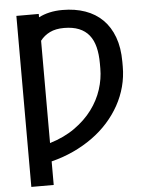

<svg xmlns="http://www.w3.org/2000/svg" viewBox="-61 -771 791 1023"><g transform="rotate(-5 335.0 -259.5)"><path d="M64.6 -711.6H184.3V-693.5Q210.2 -707 242 -714.3Q273.8 -721.6 311.4 -721.6Q378.9 -721.6 433.2 -702.4Q487.6 -683.2 525.9 -645.2Q564.3 -607.2 585 -550.6Q605.8 -494 605.8 -419V-393.5Q605.8 -338.4 592 -286.4Q578.1 -234.4 552 -187.3Q525.9 -140.3 488.8 -98.9Q451.7 -57.5 404.8 -23.8Q358 9.9 302.4 35.7Q246.8 61.4 184.3 77.1V203.1H64.6ZM184.3 -21Q261.4 -44.4 318.2 -84.7Q375 -125 412.3 -175.2Q449.6 -225.5 467.7 -281.8Q485.8 -338.1 485.8 -393.5V-420.5Q485.8 -469.8 476.2 -508Q466.6 -546.2 445.7 -572.3Q424.7 -598.4 391.5 -611.9Q358.3 -625.4 311.4 -625.4Q267 -625.4 236 -610.3Q204.9 -595.2 184.3 -568.2Z"/></g></svg>

Font: Cannonade Med
Style: Regular
Weight: 500
Designer: Rasmus Andersson
Foundry: rsms
Version: Version 3.012;git-f93a4a705